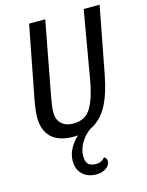

<svg xmlns="http://www.w3.org/2000/svg" viewBox="-134 -742 829 1081"><g transform="rotate(-15 281.0 -201.0)"><path d="M555 -660 481 -273Q460 -163 424 -96.5Q388 -30 328 -1Q290 24 267.5 62.5Q245 101 245 140Q245 172 259 186.5Q273 201 307 201Q321 201 334.5 194.5Q348 188 356 176Q372 185 372 201Q372 225 349 241.5Q326 258 292 258Q242 258 211.5 229.5Q181 201 181 151Q181 113 199.5 79Q218 45 247 19Q239 20 223 20Q137 20 94 -20.5Q51 -61 51 -137Q51 -181 65 -251L144 -660H238L159 -240Q146 -172 146 -143Q146 -100 171 -76Q196 -52 240 -52Q312 -52 344.5 -109Q377 -166 394 -265L462 -660Z"/></g></svg>

Font: Sansita Light Italic
Style: Regular
Weight: 300
Italic angle: -11°
Designer: Pablo Cosgaya
Foundry: Omnibus-Type
Version: Version 1.006